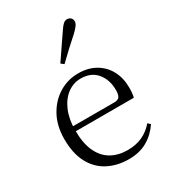

<svg xmlns="http://www.w3.org/2000/svg" viewBox="-197 -917 935 1039"><g transform="rotate(-30 270.5 -398.0)"><path d="M300 14Q228 14 171 -15.5Q114 -45 82 -105Q50 -165 50 -254Q50 -337 83.5 -398Q117 -459 172 -492.5Q227 -526 292 -526Q355 -526 400.5 -499Q446 -472 470 -426Q494 -380 494 -321Q494 -285 488 -261H84V-292H383Q408 -292 416.5 -305Q425 -318 425 -346Q425 -410 390 -452.5Q355 -495 290 -495Q244 -495 206.5 -467Q169 -439 147 -387.5Q125 -336 125 -266Q125 -185 149.5 -133Q174 -81 217.5 -56.5Q261 -32 318 -32Q371 -32 411 -50.5Q451 -69 482 -105L497 -91Q464 -42 415.5 -14Q367 14 300 14ZM236 -620Q262 -658 287 -695Q312 -732 337 -768Q352 -791 363 -800.5Q374 -810 387 -810Q399 -810 408.5 -802Q418 -794 418 -779Q418 -768 409 -755Q400 -742 379 -722Q349 -696 317.5 -666.5Q286 -637 254 -606Z"/></g></svg>

Font: Noto Serif SC ExtraLight Light
Style: Regular
Weight: 300
Version: Version 2.002-H1;hotconv 1.1.0;makeotfexe 2.6.0